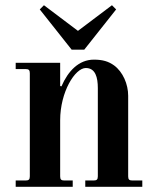

<svg xmlns="http://www.w3.org/2000/svg" viewBox="-20 -714 596 734"><path d="M132 -678 254 -524H302L424 -678L408 -694L278 -596L148 -694ZM40 0H258V-24H226C214 -24 210 -28 210 -40V-254C210 -363 267 -454 308 -454C345 -454 354 -418 354 -377V-40C354 -28 350 -24 338 -24H306V0H524V-24H486C474 -24 470 -28 470 -40V-348C470 -392 450 -439 416 -464C395 -479 373 -486 339 -486C281 -486 240 -442 215 -384L210 -385V-474H40V-450H78C90 -450 94 -446 94 -434V-40C94 -28 90 -24 78 -24H40Z"/></svg>

Font: Old Standard
Style: Bold
Weight: 700
Designer: Alexey Kryukov <alexios@thessalonica.org.ru>
Version: Version 2.0.2